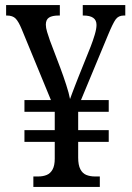

<svg xmlns="http://www.w3.org/2000/svg" viewBox="-20 -734 517 754"><path d="M111 0V-41H130Q149 -41 163.5 -47Q178 -53 186.5 -68.5Q195 -84 195 -111V-177H76V-223H195V-295H76V-341H180L65 -620Q53 -649 41.5 -661Q30 -673 7 -673H4V-714H215V-673H210Q185 -673 172.5 -665Q160 -657 160 -637Q160 -625 165 -608.5Q170 -592 176 -575L217 -467Q229 -435 240 -401Q251 -367 255 -345Q259 -355 264 -369.5Q269 -384 275.5 -399.5Q282 -415 287 -429L336 -551Q345 -574 352 -597.5Q359 -621 359 -636Q359 -655 346 -664Q333 -673 308 -673H305V-714H472V-673H466Q445 -673 434 -657.5Q423 -642 404 -596L298 -341H407V-295H287V-223H407V-177H287V-115Q287 -86 295.5 -69.5Q304 -53 319 -47Q334 -41 353 -41H372V0Z"/></svg>

Font: Noto Serif Condensed
Style: Regular
Weight: 400
Width: 3
Designer: Monotype Design Team
Foundry: Monotype Imaging Inc.
Version: Version 2.015